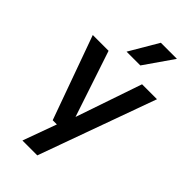

<svg xmlns="http://www.w3.org/2000/svg" viewBox="-309 -885 1182 1182"><g transform="rotate(45 282.0 -294.0)"><path d="M199 0 2.5 -545.5H140L284 -113.5L431.5 -545.5H561.5L285 220H155.5L235.5 0ZM222 -620 332.5 -808H472.5L342 -620Z"/></g></svg>

Font: Encode Sans SmBold
Style: Regular
Weight: 600
Designer: Multiple Designers
Foundry: Impallari Type
Version: Version 3.002; ttfautohint (v1.8.3) -l 8 -r 50 -G 200 -x 14 